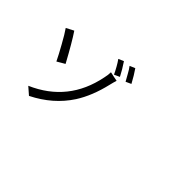

<svg xmlns="http://www.w3.org/2000/svg" viewBox="-108 -1248 1717 1717"><g transform="rotate(45 750.0 -390.0)"><path d="M326.2 33.2 257.8 -26.4Q609.4 -179.7 685.5 -559.6Q695.3 -600.6 695.3 -634.8L740.2 -625L785.2 -616.2Q775.4 -586.9 766.6 -548.8Q724.6 -369.1 644.5 -244.1Q531.2 -69.3 326.2 33.2ZM282.2 -357.4Q253.9 -416 209 -496.1Q160.2 -585 128.9 -628.9L200.2 -666Q258.8 -579.1 355.5 -400.4L318.4 -378.9ZM729.5 -638.7Q718.8 -663.1 695.3 -705.1Q676.8 -738.3 657.2 -765.6L707 -787.1Q751 -721.7 781.2 -662.1ZM847.7 -667Q833 -695.3 811.5 -731.4Q792 -767.6 772.5 -793L823.2 -814.5Q859.4 -762.7 898.4 -690.4Z"/></g></svg>

Font: Bpmf GenSeki Gothic R
Style: R
Weight: 400
Foundry: But Ko
Version: Version 1.320